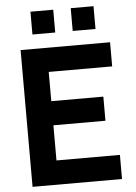

<svg xmlns="http://www.w3.org/2000/svg" viewBox="-60 -962 712 1007"><g transform="rotate(-5 295.5 -458.0)"><path d="M351 -796V-916H471V-796ZM139 -796V-916H259V-796ZM70 0V-720H541V-593H207V-439H481V-312H207V-127H541V0Z"/></g></svg>

Font: Vela Sans ExtBd
Style: Regular
Weight: 800
Designer: Principal design: Mikhail Sharanda - project Manrope.
Design modification: Ravid Balaliev
Foundry: Mikhail Sharanda
Version: Version 1.001